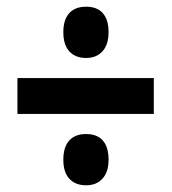

<svg xmlns="http://www.w3.org/2000/svg" viewBox="-20 -639 513 573"><path d="M32 -299V-406H439V-299ZM237 -86Q205 -86 187 -105.5Q169 -125 169 -162Q169 -200 186.5 -219.5Q204 -239 237 -239Q270 -239 287 -219.5Q304 -200 304 -162Q304 -126 286 -106Q268 -86 237 -86ZM237 -466Q205 -466 187 -485.5Q169 -505 169 -543Q169 -580 186.5 -599.5Q204 -619 237 -619Q270 -619 287 -599.5Q304 -580 304 -543Q304 -506 286 -486Q268 -466 237 -466Z"/></svg>

Font: Noto Sans Khmer ExtraCondensed
Style: Bold
Weight: 700
Width: 2
Designer: Danh Hong and the Monotype Design Team
Foundry: Monotype Imaging Inc.
Version: Version 2.004